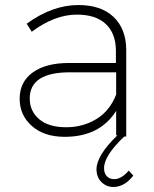

<svg xmlns="http://www.w3.org/2000/svg" viewBox="-20 -542 611 762"><path d="M291 -522Q381 -522 430.5 -475Q480 -428 481 -346V0H473Q393 76 393 125Q393 146 404 157.5Q415 169 433 169Q462 169 491 135L509 155Q474 200 430 200Q402 200 382.5 180.5Q363 161 363 130Q363 75 446 -5H441V-102Q376 1 237 1Q155 1 106.5 -42Q58 -85 58 -150Q58 -217 110 -254.5Q162 -292 253 -292H440V-343Q439 -410 399.5 -447Q360 -484 285 -484Q197 -484 106 -416L86 -448Q188 -522 291 -522ZM441 -255H257Q98 -255 98 -151Q98 -101 135.5 -69Q173 -37 243 -37Q309 -37 362.5 -69.5Q416 -102 441 -167Z"/></svg>

Font: Montserrat Ultra Light
Style: Regular
Weight: 200
Designer: Julieta Ulanovsky
Foundry: Julieta Ulanovsky
Version: Version 3.100;PS 003.100;hotconv 1.0.88;makeotf.lib2.5.64775